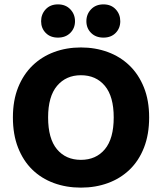

<svg xmlns="http://www.w3.org/2000/svg" viewBox="-20 -841 740 878"><path d="M662 -304Q662 -226 638.5 -166Q615 -106 573 -65.5Q531 -25 474 -4Q417 17 350 17Q283 17 226 -4Q169 -25 127.5 -65.5Q86 -106 62.5 -166Q39 -226 39 -304Q39 -382 63 -441.5Q87 -501 129 -541.5Q171 -582 227.5 -603Q284 -624 350 -624Q416 -624 473 -603Q530 -582 572 -541.5Q614 -501 638 -441.5Q662 -382 662 -304ZM500 -304Q500 -400 459.5 -448.5Q419 -497 350 -497Q282 -497 241 -448.5Q200 -400 200 -304Q200 -207 240.5 -158.5Q281 -110 350 -110Q419 -110 459.5 -158.5Q500 -207 500 -304ZM323 -744Q323 -712 301.5 -690.5Q280 -669 245 -669Q210 -669 189 -690.5Q168 -712 168 -744Q168 -776 189 -798.5Q210 -821 245 -821Q280 -821 301.5 -798.5Q323 -776 323 -744ZM530 -744Q530 -712 509 -690.5Q488 -669 453 -669Q418 -669 396.5 -690.5Q375 -712 375 -744Q375 -776 396.5 -798.5Q418 -821 453 -821Q488 -821 509 -798.5Q530 -776 530 -744Z"/></svg>

Font: Baloo Thambi 2
Style: Bold
Weight: 700
Designer: Aadarsh Rajan and Ek Type
Foundry: Ek Type
Version: Version 1.640;hotconv 1.0.111;makeotfexe 2.5.65597; ttfautoh